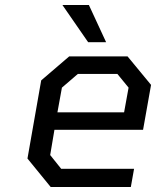

<svg xmlns="http://www.w3.org/2000/svg" viewBox="-20 -749 625 769"><path d="M333 -580 230 -729H336L405 -580ZM183 0 90 -114 145 -427 257 -523H491L585 -409L553 -229H198L181 -128L225 -73H517L504 0ZM210 -299H477L495 -398L450 -453H292L228 -398Z"/></svg>

Font: Tomorrow
Style: Italic
Weight: 400
Italic angle: -10°
Designer: Tony de Marco, Monica Rizzolli
Foundry: Just in Type
Version: Version 2.002